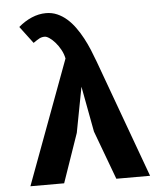

<svg xmlns="http://www.w3.org/2000/svg" viewBox="-55 -838 760 887"><g transform="rotate(-5 325.0 -395.0)"><path d="M448.5 0 364.5 -226 325 -437.5 285 -227 206.5 0H50L263 -574Q258.5 -596 247.5 -615.8Q236.5 -635.5 223.5 -650.2Q210.5 -665 197.5 -673.8Q184.5 -682.5 176 -682.5Q169 -682.5 163.2 -681.2Q157.5 -680 151.5 -677Q145.5 -674 138.8 -669.5Q132 -665 122.5 -658.5L63 -737.5Q92 -762.5 124.8 -776.5Q157.5 -790.5 191 -790.5Q219 -790.5 243 -780Q267 -769.5 287.5 -751.5Q308 -733.5 325.2 -709.5Q342.5 -685.5 357 -658.5Q371.5 -631.5 383.5 -602.5Q395.5 -573.5 405.5 -546L605 0Z"/></g></svg>

Font: B612 Mono
Style: Bold
Weight: 700
Version: Version 1.005